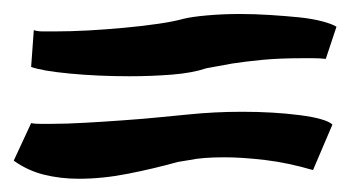

<svg xmlns="http://www.w3.org/2000/svg" viewBox="-20 -455 521 280"><path d="M25.4 -275.4Q30.3 -274.4 38.1 -274.4Q45.9 -274.4 55.7 -274.4Q76.2 -274.4 102.5 -275.9Q128.9 -277.3 156.2 -279.3Q183.6 -281.2 209.5 -283.7Q235.4 -286.1 254.9 -288.1Q273.4 -290 293 -291Q312.5 -292 333 -292Q378.9 -292 417 -287.1Q455.1 -282.2 464.8 -273.4L436.5 -207Q399.4 -217.8 366.2 -221.7Q333 -225.6 307.6 -225.6Q291 -225.6 278.3 -224.6Q265.6 -223.6 256.8 -221.7L239.3 -218.8Q204.1 -209 167 -201.7Q129.9 -194.3 94.7 -194.3Q68.4 -194.3 44.4 -200.2Q20.5 -206.1 0 -220.7ZM29.3 -411.1Q34.2 -409.2 42.5 -409.2Q50.8 -409.2 61.5 -409.2Q82 -409.2 108.9 -410.6Q135.7 -412.1 162.1 -414.6Q188.5 -417 211.4 -420.4Q234.4 -423.8 248 -427.7Q260.7 -430.7 282.7 -432.6Q304.7 -434.6 330.1 -434.6Q351.6 -434.6 374.5 -433.1Q397.5 -431.6 416.5 -429.7Q435.5 -427.7 450.2 -423.8Q464.8 -419.9 470.7 -416L455.1 -369.1Q446.3 -370.1 437.5 -370.1Q428.7 -370.1 420.9 -370.1Q387.7 -370.1 362.3 -367.7Q336.9 -365.2 318.4 -362.3Q296.9 -358.4 281.2 -355.5Q260.7 -348.6 231 -346.2Q201.2 -343.8 168.9 -343.8Q123 -343.8 82 -347.7Q41 -351.6 25.4 -357.4Z"/></svg>

Font: Miniver
Style: Regular
Weight: 400
Designer: Dathan Boardman
Foundry: Open Window
Version: Version 1.000